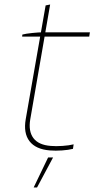

<svg xmlns="http://www.w3.org/2000/svg" viewBox="-20 -663 433 850"><path d="M94 -136 182 -639 202 -643 114 -135Q105 -82 128 -51.5Q151 -21 205 -17Q227 -15 256.5 -17Q286 -19 306 -24L303 -4Q283 1 254.5 3Q226 5 201 3Q138 -2 110.5 -38Q83 -74 94 -136ZM170 -520H378L375 -501H78L79 -510Q94 -514 123 -517Q152 -520 170 -520ZM193 34H215L144 167H129Z"/></svg>

Font: Fixel Italic Variable Display Thin
Style: Italic
Weight: 100
Italic angle: -10°
Designer: AlfaBravo + MacPaw
Foundry: Kyrylo Tkachov, Marchela Mozhyna, Serhii Makarenko, Maria Weinstein, Zakhar Kryvoshyya
Version: Version 1.210;Glyphs 3.2 (3217)